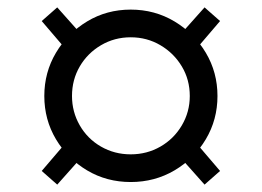

<svg xmlns="http://www.w3.org/2000/svg" viewBox="-20 -628 709 520"><path d="M334 -135Q269 -135 216 -166.5Q163 -198 131.5 -251Q100 -304 100 -368Q100 -432 131.5 -485Q163 -538 216 -570Q269 -602 334 -602Q399 -602 452.5 -570Q506 -538 537.5 -485Q569 -432 569 -368Q569 -304 537.5 -251Q506 -198 452.5 -166.5Q399 -135 334 -135ZM135 -128 93 -165 187 -275 224 -228ZM187 -461 93 -571 135 -608 225 -507ZM334 -210Q378 -210 414.5 -231Q451 -252 472.5 -288.5Q494 -325 494 -368Q494 -412 472.5 -448Q451 -484 414.5 -505.5Q378 -527 334 -527Q290 -527 253.5 -505.5Q217 -484 196 -448Q175 -412 175 -368Q175 -325 196 -288.5Q217 -252 253.5 -231Q290 -210 334 -210ZM534 -128 445 -228 482 -275 576 -165ZM482 -461 444 -507 534 -608 576 -571Z"/></svg>

Font: Libre Bodoni SemiBold
Style: Regular
Weight: 600
Designer: Pablo Impallari, Rodrigo Fuenzalida
Foundry: Impallari Type
Version: Version 2.005;gftools[0.9.23]